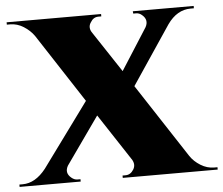

<svg xmlns="http://www.w3.org/2000/svg" viewBox="-83 -757 944 814"><g transform="rotate(-5 389.5 -350.0)"><path d="M420 -10Q441 -10 454 -31Q460 -41 460 -51Q460 -61 454 -72L322 -273L180 -72Q163 -42 190 -20Q202 -10 215 -10H228V0H-32V-10H-18Q36 -10 81 -67L280 -339L89 -632Q72 -656 45 -673Q18 -690 -12 -690H-26V-700H376V-690H364Q342 -690 330 -669Q323 -659 323 -648.5Q323 -638 329 -628L446 -451L559 -628Q575 -658 549 -680Q538 -690 524 -690H512L511 -700H770V-690H756Q698 -690 657 -632L490 -383L696 -68Q712 -44 739.5 -27Q767 -10 797 -10H811V0H407V-10Z"/></g></svg>

Font: Cinzel Decorative Black
Style: Regular
Weight: 900
Designer: Natanael Gama
Version: Version 1.002;PS 001.002;hotconv 1.0.56;makeotf.lib2.0.21325